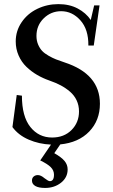

<svg xmlns="http://www.w3.org/2000/svg" viewBox="-20 -696 552 941"><path d="M201.2 225.1Q169.4 225.1 153.1 215.6Q136.7 206.1 136.7 189Q136.7 176.3 145 169.2Q153.3 162.1 165.5 162.1Q180.2 162.1 197.8 177.2Q216.8 191.9 224.1 191.9Q244.6 191.9 244.6 160.2Q244.6 139.2 228.8 123.3Q212.9 107.4 177.2 90.3L230 12.7Q171.4 10.3 120.6 -11.7Q69.8 -33.7 41 -73.2L62 -230.5L87.4 -227.1Q87.4 -125.5 128.7 -73.7Q169.9 -22 235.4 -22Q293.9 -22 330.6 -58.8Q367.2 -95.7 367.2 -149.9Q367.2 -179.2 355.7 -203.9Q344.2 -228.5 323.2 -246.6Q302.2 -264.6 277.8 -277.6Q253.4 -290.5 222.2 -301.3Q189.9 -312.5 161.9 -328.9Q133.8 -345.2 109.6 -368.4Q85.4 -391.6 71.3 -423.8Q57.1 -456.1 57.1 -492.7Q57.1 -544.9 86.2 -587.4Q115.2 -629.9 163.1 -652.8Q210.9 -675.8 266.1 -675.8Q320.3 -675.8 360.8 -654.3Q401.4 -632.8 424.8 -598.1L441.4 -669.4H467.8L439.5 -472.7H413.1Q414.1 -551.8 374 -596.4Q334 -641.1 279.8 -641.1Q230 -641.1 194.3 -606.2Q158.7 -571.3 158.7 -520Q158.7 -497.1 166.7 -478Q174.8 -459 186.5 -446.5Q198.2 -434.1 218 -422.9Q237.8 -411.6 254.6 -405Q271.5 -398.4 296.4 -390.1Q469.7 -333.5 469.7 -187.5Q469.7 -106 417.5 -51.5Q365.2 2.9 275.4 11.7L246.1 54.7Q281.2 74.7 296.4 93Q311.5 111.3 311.5 134.3Q311.5 173.8 279.1 199.5Q246.6 225.1 201.2 225.1Z"/></svg>

Font: Elstob 18pt Medium
Style: Regular
Weight: 500
Designer: Peter S. Baker
Version: Version 1.015